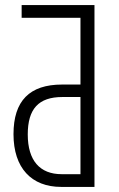

<svg xmlns="http://www.w3.org/2000/svg" viewBox="-20 -734 466 754"><path d="M220 0H351V-714H65V-664H296V-402H224C96 -402 33 -338 33 -207C33 -74 104 0 220 0ZM222 -50C137 -50 89 -103 89 -206C89 -306 131 -353 225 -353H296V-50Z"/></svg>

Font: Noto Sans UI Condensed Light
Style: Regular
Weight: 300
Width: 3
Designer: Monotype Design Team
Foundry: Monotype Imaging Inc.
Version: Version 1.901